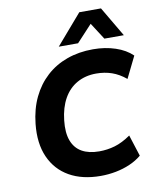

<svg xmlns="http://www.w3.org/2000/svg" viewBox="-100 -1018 914 1107"><g transform="rotate(-10 356.5 -464.5)"><path d="M400 11Q292 11 216.5 -32Q141 -75 105 -156Q69 -237 81 -350Q90 -436 122.5 -503.5Q155 -571 207 -618.5Q259 -666 328.5 -691Q398 -716 481 -716Q552 -716 612 -696Q672 -676 710 -639L648 -513Q608 -546 566 -560.5Q524 -575 475 -575Q412 -575 363 -547.5Q314 -520 284.5 -467.5Q255 -415 247 -341Q239 -270 256.5 -223Q274 -176 314.5 -153Q355 -130 416 -130Q463 -130 507.5 -143Q552 -156 601 -190L641 -65Q611 -40 572 -23Q533 -6 489 2.5Q445 11 400 11ZM290 -765 441 -940H568L671 -765H557L494 -863L403 -765Z"/></g></svg>

Font: Nunito Sans 8pt ExtraBold
Style: Italic
Weight: 800
Italic angle: -9°
Version: Version 3.101;gftools[0.9.27]